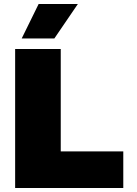

<svg xmlns="http://www.w3.org/2000/svg" viewBox="-20 -944 690 964"><path d="M56 -698H285V-184H599V0H56ZM174 -924H371L253 -751H89Z"/></svg>

Font: Azeret Mono Black
Style: Regular
Weight: 900
Designer: Martin Vácha
Foundry: Displaay
Version: Version 1.000; Glyphs 3.0.3, build 3074